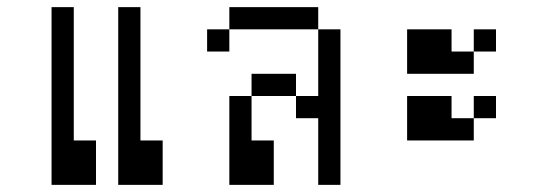

<svg xmlns="http://www.w3.org/2000/svg" viewBox="-20 -520 1540 540"><path d="M125 -500Q125 -500 125 0H250Q250 0 250 -125H187.5Q187.5 -125 187.5 -500ZM312.5 -500Q312.5 -500 312.5 0H437.5Q437.5 0 437.5 -125H375Q375 -125 375 -500Z M625 -250Q625 -250 625 0H750Q750 0 750 -125H687.5Q687.5 -125 687.5 -250ZM875 -187.5V0H937.5V-437.5H875V-250H812.5V-187.5ZM687.5 -250H812.5V-312.5H687.5ZM625 -437.5H562.5V-375H625ZM625 -437.5H875V-500H625Z M1375 -187.5V-250H1312.5V-187.5H1250V-250H1125Q1125 -250 1125 -125H1312.5V-187.5ZM1375 -375V-437.5H1312.5V-375H1250V-437.5H1125Q1125 -437.5 1125 -312.5H1312.5V-375Z"/></svg>

Font: CalcUnifontExMono
Style: Regular
Weight: 500
Version: Version 15.0.06